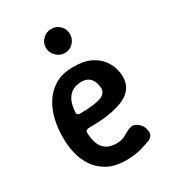

<svg xmlns="http://www.w3.org/2000/svg" viewBox="-180 -827 847 940"><g transform="rotate(-30 243.5 -357.5)"><path d="M257 13Q194 13 152.5 -9.5Q111 -32 86.5 -68Q62 -104 52 -146Q42 -188 42 -225V-250Q42 -290 52 -335.5Q62 -381 86.5 -421.5Q111 -462 152.5 -487.5Q194 -513 257 -513Q315 -513 351.5 -496Q388 -479 408.5 -453Q429 -427 437 -400Q445 -373 445 -352Q445 -313 427 -288Q409 -263 378.5 -249Q348 -235 312 -227.5Q276 -220 239.5 -218Q203 -216 173 -216Q164 -215 160 -211Q156 -207 156 -201Q157 -165 166.5 -138.5Q176 -112 198 -97Q220 -82 257 -82Q287 -82 310.5 -96.5Q334 -111 351 -116Q365 -121 379 -115Q393 -109 404 -96.5Q415 -84 418 -70Q425 -44 416.5 -32.5Q408 -21 400 -17Q383 -10 344 1.5Q305 13 257 13ZM172 -298Q260 -299 293 -312.5Q326 -326 325 -354Q324 -375 317 -392Q310 -409 295 -419.5Q280 -430 257 -430Q221 -430 199 -414Q177 -398 167 -371.5Q157 -345 156 -310Q156 -305 161 -301.5Q166 -298 172 -298ZM189 -660Q189 -689 209.5 -708.5Q230 -728 257 -728Q286 -728 305.5 -708.5Q325 -689 325 -660Q325 -633 305.5 -612.5Q286 -592 257 -592Q230 -592 209.5 -612.5Q189 -633 189 -660Z"/></g></svg>

Font: Winky Sans Medium
Style: Regular
Weight: 500
Designer: Simon Atzbach
Foundry: typofactur
Version: Version 1.205